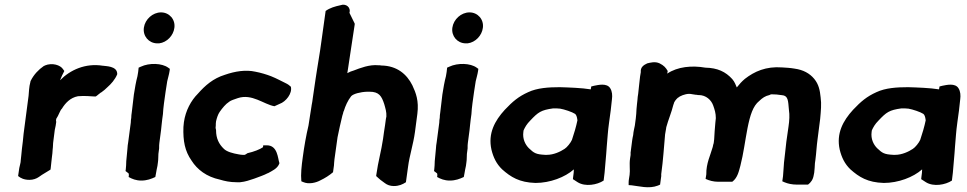

<svg xmlns="http://www.w3.org/2000/svg" viewBox="-20 -768 4058 806"><path d="M108 -426C101 -400 102 -383 100 -366L79 -206C77 -184 75 -165 72 -143C70 -126 69 -108 67 -94V-93C67 -85 63 -74 61 -63L56 -29C67 -20 81 -13 104 -13C119 -13 133 -18 143 -25L156 -34C167 -41 181 -49 192 -56L193 -63C195 -78 196 -95 198 -109C199 -119 201 -129 201 -140C203 -154 202 -164 204 -176L210 -223C213 -235 215 -247 216 -256V-258L215 -260L216 -269C226 -283 232 -305 240 -312C254 -335 275 -358 307 -364C338 -367 362 -363 376 -363H382C390 -368 395 -374 404 -380H405C415 -387 423 -394 431 -402C446 -415 463 -434 472 -456V-460C470 -491 424 -490 413 -492H412C338 -504 274 -474 232 -431C237 -444 244 -459 250 -470L245 -477C234 -495 199 -506 168 -493L167 -492L164 -491C142 -476 122 -455 109 -429L108 -427Z M542 -371C539 -351 536 -314 533 -295C532 -288 531 -282 531 -273C530 -268 529 -261 529 -253L518 -170C517 -162 515 -154 515 -144C513 -130 512 -104 510 -91V-90C510 -80 509 -66 508 -57L507 -50L520 -40C520 -39 521 -36 521 -33L520 -25C534 -17 551 -10 573 -10C597 -10 615 -17 632 -25L635 -41C636 -51 639 -60 641 -72L643 -87C645 -99 644 -110 645 -122L648 -145V-146C648 -155 648 -162 649 -168L656 -221C658 -236 659 -254 661 -267L664 -289C665 -314 671 -354 675 -382C677 -396 680 -413 682 -427C684 -437 690 -456 692 -471L693 -479L686 -484C660 -503 607 -505 571 -488L562 -484L560 -466C560 -463 558 -457 557 -448C551 -426 546 -397 542 -371ZM584 -652C579 -617 604 -587 639 -586H648C681 -590 708 -619 712 -651C717 -686 691 -716 656 -716C621 -716 589 -687 584 -652Z M750 -235C748 -176 756 -134 784 -94C808 -56 847 -26 903 -14C923 -8 945 -3 973 -3H988C1010 -5 1029 -12 1047 -18C1068 -26 1087 -32 1104 -41H1105C1123 -51 1143 -60 1151 -78L1153 -83C1146 -103 1146 -158 1100 -158H1085L1084 -150C1071 -141 1046 -131 1019 -125C1014 -121 1008 -118 1007 -118H998C994 -118 987 -119 982 -120C958 -124 932 -131 920 -143C899 -163 887 -187 887 -221V-222L885 -231C886 -237 886 -247 886 -250L887 -259C890 -272 895 -288 902 -298C913 -314 928 -332 941 -340H942V-341C950 -347 964 -351 978 -356C1038 -376 1087 -330 1132 -322C1140 -326 1147 -329 1154 -332C1180 -341 1208 -376 1201 -404C1194 -410 1190 -414 1177 -420C1162 -427 1143 -438 1118 -448C1100 -455 1074 -463 1052 -467C1012 -476 967 -469 924 -454C875 -439 841 -409 811 -375C782 -346 759 -304 752 -255Z M1251 -108C1246 -72 1242 -37 1245 -7L1252 -4C1276 7 1307 -1 1325 -11C1344 -20 1363 -32 1378 -45L1382 -74C1382 -80 1383 -87 1384 -99L1397 -192C1403 -222 1410 -253 1417 -282L1421 -295V-298L1423 -301C1430 -324 1440 -346 1454 -364C1463 -374 1492 -382 1522 -383H1531C1572 -383 1582 -364 1593 -331C1598 -313 1603 -298 1602 -279L1600 -269C1598 -252 1595 -233 1592 -214L1588 -185C1581 -136 1567 -88 1560 -36L1559 -29C1564 -24 1575 -15 1577 -13L1596 1C1605 8 1618 13 1633 13C1655 13 1670 6 1684 -3L1693 -68C1699 -115 1715 -162 1722 -214L1732 -290C1739 -345 1726 -378 1711 -410C1688 -456 1647 -492 1581 -493C1577 -494 1573 -494 1569 -494C1531 -498 1491 -482 1465 -472C1457 -470 1447 -466 1438 -461L1441 -480L1447 -520C1454 -570 1462 -615 1469 -665V-669L1447 -714C1454 -736 1433 -755 1409 -746C1386 -741 1365 -735 1347 -722L1329 -593C1326 -568 1322 -546 1318 -520C1314 -493 1309 -467 1305 -438C1301 -411 1297 -382 1293 -356C1292 -346 1290 -335 1288 -325V-324C1284 -296 1279 -270 1275 -241C1265 -199 1257 -153 1251 -108Z M1837 -371C1834 -351 1831 -314 1828 -295C1827 -288 1826 -282 1826 -273C1825 -268 1824 -261 1824 -253L1813 -170C1812 -162 1810 -154 1810 -144C1808 -130 1807 -104 1805 -91V-90C1805 -80 1804 -66 1803 -57L1802 -50L1815 -40C1815 -39 1816 -36 1816 -33L1815 -25C1829 -17 1846 -10 1868 -10C1892 -10 1910 -17 1927 -25L1930 -41C1931 -51 1934 -60 1936 -72L1938 -87C1940 -99 1939 -110 1940 -122L1943 -145V-146C1943 -155 1943 -162 1944 -168L1951 -221C1953 -236 1954 -254 1956 -267L1959 -289C1960 -314 1966 -354 1970 -382C1972 -396 1975 -413 1977 -427C1979 -437 1985 -456 1987 -471L1988 -479L1981 -484C1955 -503 1902 -505 1866 -488L1857 -484L1855 -466C1855 -463 1853 -457 1852 -448C1846 -426 1841 -397 1837 -371ZM1879 -652C1874 -617 1899 -587 1934 -586H1943C1976 -590 2003 -619 2007 -651C2012 -686 1986 -716 1951 -716C1916 -716 1884 -687 1879 -652Z M2043 -140C2051 -107 2064 -80 2088 -57C2124 -25 2160 -2 2228 0C2289 0 2352 -24 2389 -57C2389 -48 2388 -38 2386 -25L2385 -16L2405 -3C2437 17 2487 8 2514 -10L2518 -43C2519 -55 2520 -66 2521 -78L2523 -101C2525 -115 2525 -132 2527 -152C2531 -195 2531 -212 2537 -255C2542 -292 2546 -317 2549 -352C2551 -367 2550 -384 2542 -397C2528 -421 2490 -411 2474 -408L2462 -405L2460 -393H2459C2423 -399 2366 -401 2330 -402C2283 -402 2235 -399 2197 -381C2157 -363 2132 -342 2099 -307C2057 -261 2028 -208 2043 -140ZM2177 -214 2178 -221C2184 -234 2191 -247 2206 -262C2239 -297 2251 -306 2302 -313C2312 -313 2326 -313 2329 -312H2331C2349 -309 2382 -298 2394 -290C2399 -286 2402 -279 2404 -263C2399 -238 2389 -204 2381 -181C2376 -169 2360 -149 2350 -143C2332 -131 2304 -118 2276 -118H2268C2230 -120 2222 -125 2200 -146C2185 -161 2173 -185 2177 -214Z M2667 -447C2664 -424 2662 -399 2659 -374C2658 -366 2656 -358 2656 -349L2654 -331L2652 -310C2651 -297 2651 -283 2649 -271L2645 -241C2643 -230 2639 -216 2638 -201C2636 -193 2635 -186 2634 -180L2627 -126C2627 -125 2628 -121 2627 -116L2625 -103C2621 -76 2626 -54 2623 -34C2622 -24 2619 -13 2619 -3V9L2632 10C2661 13 2704 26 2742 11L2751 7L2756 -30C2756 -32 2755 -34 2756 -39C2764 -96 2767 -150 2772 -204C2773 -210 2775 -219 2776 -227L2777 -234C2785 -264 2799 -296 2807 -329L2808 -331C2809 -340 2818 -351 2826 -358H2827C2834 -365 2856 -374 2873 -374C2882 -374 2890 -371 2902 -370H2903C2906 -370 2907 -370 2909 -369H2913C2944 -369 2966 -348 2974 -325C2980 -308 2985 -293 2985 -272L2983 -253C2981 -231 2979 -205 2978 -183L2976 -167C2975 -163 2973 -159 2972 -151C2963 -118 2944 -82 2945 -36L2942 -17C2957 -10 2975 -5 2995 -5H3054C3077 -22 3082 -51 3088 -72C3101 -122 3108 -179 3118 -230C3129 -285 3141 -323 3167 -344H3168V-345C3181 -357 3192 -365 3210 -369L3214 -371C3215 -372 3218 -372 3222 -372C3234 -372 3247 -371 3258 -369H3259C3290 -367 3288 -347 3292 -305C3295 -287 3294 -262 3290 -236L3281 -173C3277 -142 3275 -113 3271 -84V-83C3269 -63 3269 -46 3267 -28L3264 -7L3273 -3C3287 3 3305 7 3326 7H3372C3384 -2 3393 -14 3396 -33L3398 -43C3400 -56 3400 -71 3401 -83L3403 -97C3407 -127 3408 -155 3412 -183L3423 -269C3426 -302 3429 -331 3425 -359C3422 -389 3417 -414 3398 -437C3379 -460 3352 -475 3315 -480C3298 -483 3280 -484 3263 -485C3195 -490 3147 -468 3107 -437C3093 -425 3085 -416 3073 -401C3068 -412 3065 -423 3054 -436C3026 -467 2992 -483 2941 -484C2884 -494 2824 -488 2781 -459L2783 -470C2775 -484 2767 -493 2749 -502C2730 -511 2710 -505 2697 -502C2682 -495 2668 -486 2670 -465Z M3505 -140C3513 -107 3526 -80 3550 -57C3586 -25 3622 -2 3690 0C3751 0 3814 -24 3851 -57C3851 -48 3850 -38 3848 -25L3847 -16L3867 -3C3899 17 3949 8 3976 -10L3980 -43C3981 -55 3982 -66 3983 -78L3985 -101C3987 -115 3987 -132 3989 -152C3993 -195 3993 -212 3999 -255C4004 -292 4008 -317 4011 -352C4013 -367 4012 -384 4004 -397C3990 -421 3952 -411 3936 -408L3924 -405L3922 -393H3921C3885 -399 3828 -401 3792 -402C3745 -402 3697 -399 3659 -381C3619 -363 3594 -342 3561 -307C3519 -261 3490 -208 3505 -140ZM3639 -214 3640 -221C3646 -234 3653 -247 3668 -262C3701 -297 3713 -306 3764 -313C3774 -313 3788 -313 3791 -312H3793C3811 -309 3844 -298 3856 -290C3861 -286 3864 -279 3866 -263C3861 -238 3851 -204 3843 -181C3838 -169 3822 -149 3812 -143C3794 -131 3766 -118 3738 -118H3730C3692 -120 3684 -125 3662 -146C3647 -161 3635 -185 3639 -214Z"/></svg>

Font: Hussar Pisanka
Style: BdKur
Weight: 700
Designer: Robert Jablonski
Foundry: Cannot Into Space Fonts
Version: Version 1.070